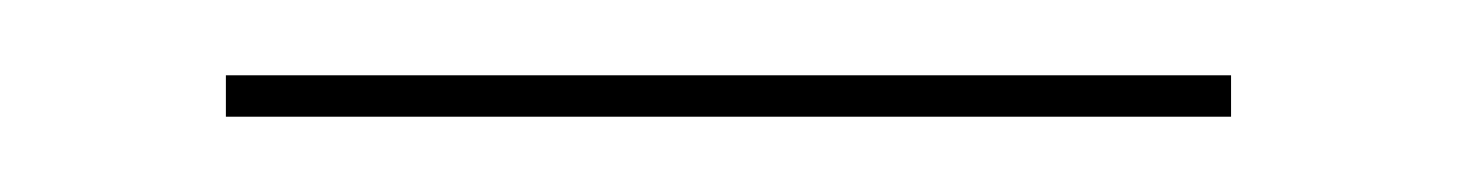

<svg xmlns="http://www.w3.org/2000/svg" viewBox="-20 -714 387 51"><path d="M307 -683H40V-694H307Z"/></svg>

Font: Hepta Slab Thin
Style: Regular
Weight: 250
Designer: Michael LaGattuta
Foundry: Michael LaGattuta
Version: Version 1.100; ttfautohint (v1.8) -l 8 -r 50 -G 200 -x 14 -D